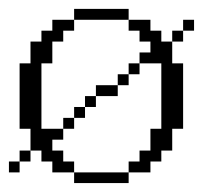

<svg xmlns="http://www.w3.org/2000/svg" viewBox="-20 -410 479 430"><path d="M146 0V-23.9H268.1V0ZM0 -23.9V-48.3H23.9V-23.9ZM23.9 -48.3V-72.8H48.3V-48.3ZM121.6 -121.6V-146H146V-121.6ZM146 -146V-170.4H170.4V-146ZM170.4 -170.4V-194.8H194.8V-170.4ZM194.8 -194.8V-219.2H243.7V-194.8ZM243.7 -219.2V-243.7H268.1V-219.2ZM268.1 -243.7V-268.1H292.5V-243.7ZM365.7 -316.9V-341.3H390.1V-316.9ZM97.2 -23.9V-48.3H72.8V-72.8H48.3V-121.6H23.9V-268.1H48.3V-316.9H72.8V-341.3H97.2V-365.7H146V-341.3H121.6V-316.9H97.2V-268.1H72.8V-121.6H121.6V-97.2H97.2V-72.8H121.6V-48.3H146V-23.9ZM268.1 -23.9V-48.3H292.5V-72.8H316.9V-121.6H341.3V-268.1H292.5V-292.5H316.9V-316.9H292.5V-341.3H268.1V-365.7H316.9V-341.3H341.3V-316.9H365.7V-268.1H390.1V-121.6H365.7V-72.8H341.3V-48.3H316.9V-23.9ZM390.1 -341.3V-365.7H414.6V-341.3ZM146 -365.7V-390.1H268.1V-365.7Z"/></svg>

Font: FS Mondwest Regular
Style: Regular
Weight: 400
Designer: NZWStudios2024
Foundry: https://fontstruct.com
Version: Version 1.0